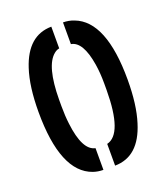

<svg xmlns="http://www.w3.org/2000/svg" viewBox="-128 -772 744 860"><g transform="rotate(-20 244.5 -341.5)"><path d="M216.8 0V-103.5Q158.2 -115.2 142.6 -247.1Q137.7 -286.1 137.7 -331.1V-363.3Q138.7 -524.4 192.4 -567.4Q204.1 -577.1 216.8 -579.1V-682.6Q103.5 -681.6 58.6 -543.9Q32.2 -463.9 32.2 -342.8Q32.2 -55.7 168.9 -7.8Q191.4 0 216.8 0ZM272.5 0Q387.7 -1 431.6 -143.6Q457 -223.6 457 -342.8Q457 -623 324.2 -672.9Q299.8 -682.6 272.5 -682.6V-579.1Q327.1 -570.3 345.7 -455.1Q352.5 -412.1 352.5 -363.3V-331.1Q351.6 -122.1 272.5 -103.5Z"/></g></svg>

Font: Post No Bills Jaffna
Style: Bold
Weight: 700
Designer: Kosala Senevirathne, Siva Puranthara, Lasantha Premarathna, Tharique Azeez
Foundry: Mooniak
Version: Version 1.220 ; ttfautohint (v1.6)